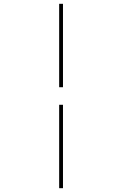

<svg xmlns="http://www.w3.org/2000/svg" viewBox="-20 -843 640 1006"><path d="M290 -386V-823H310V-386ZM290 143V-294H310V143Z"/></svg>

Font: Iosevka SS04 Thin Extended
Style: Regular
Weight: 100
Width: 7
Monospace: yes
Designer: Belleve Invis
Foundry: Belleve Invis
Version: Version 19.0.0; ttfautohint (v1.8.4)